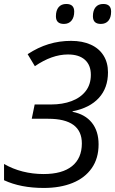

<svg xmlns="http://www.w3.org/2000/svg" viewBox="-29 -928 574 958"><path d="M-8.8 -28.8V-109.9Q34.2 -85 84.2 -72.3Q134.3 -59.6 188.5 -59.6Q281.7 -59.6 330.6 -99.1Q379.4 -138.7 379.4 -212.4Q379.4 -335.4 211.4 -335.4H129.4L144 -406.7H225.6Q283.2 -406.7 328.1 -423.6Q373 -440.4 398.7 -473.6Q424.3 -506.8 424.3 -554.7Q424.3 -603 394.8 -629.6Q365.2 -656.2 310.1 -656.2Q230 -656.2 145 -597.7L108.9 -657.7Q160.2 -691.4 213.6 -707.8Q267.1 -724.1 325.7 -724.1Q382.3 -724.1 423.8 -705.3Q465.3 -686.5 487.5 -651.1Q509.8 -615.7 509.8 -566.9Q509.8 -489.3 464.4 -439.5Q418.9 -389.6 333 -372.6V-370.1Q395.5 -357.9 429.2 -315.9Q462.9 -273.9 462.9 -207.5Q462.9 -137.7 428.7 -88.9Q394.5 -40 333 -15.1Q271.5 9.8 189.5 9.8Q73.7 9.8 -8.8 -28.8ZM250 -846.7Q250 -876 263.4 -892.1Q276.9 -908.2 301.8 -908.2Q341.3 -908.2 341.3 -870.1Q341.3 -841.3 327.6 -825Q314 -808.6 290 -808.6Q250 -808.6 250 -846.7ZM434.6 -846.7Q434.6 -876 448 -892.1Q461.4 -908.2 486.3 -908.2Q525.4 -908.2 525.4 -870.1Q525.4 -840.8 512 -824.7Q498.5 -808.6 474.1 -808.6Q434.6 -808.6 434.6 -846.7Z"/></svg>

Font: Viking Open Sans
Style: Italic
Weight: 400
Italic angle: -12°
Foundry: Ascender Corporation
Version: Version 2.000